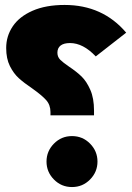

<svg xmlns="http://www.w3.org/2000/svg" viewBox="-20 -736 535 776"><path d="M490 -604 367 -508Q316 -562 263 -562Q238 -562 225 -552Q212 -542 212 -523Q212 -506 223.5 -494.5Q235 -483 260 -466Q290 -446 310 -426.5Q330 -407 345 -373Q360 -339 360 -289V-270H184V-283Q184 -312 166.5 -331.5Q149 -351 111 -378Q77 -401 56 -420Q35 -439 20 -469Q5 -499 5 -542Q5 -590 31.5 -629.5Q58 -669 111.5 -692.5Q165 -716 241 -716Q395 -716 490 -604ZM374 -83Q374 -41 344 -10.5Q314 20 271 20Q228 20 198 -10.5Q168 -41 168 -83Q168 -125 198 -155.5Q228 -186 271 -186Q314 -186 344 -155.5Q374 -125 374 -83Z"/></svg>

Font: FiraGO Heavy
Style: Regular
Weight: 900
Designer: bBox Type
Foundry: bBox Type GmbH
Version: Version 1.001